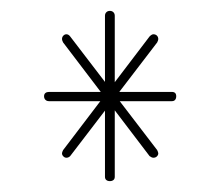

<svg xmlns="http://www.w3.org/2000/svg" viewBox="-20 -699 405 353"><path d="M191 -374Q191 -370 188.5 -368Q186 -366 182 -366Q178 -366 175.5 -368Q173 -370 173 -374V-670Q173 -674 175.5 -676.5Q178 -679 182 -679Q186 -679 188.5 -676.5Q191 -674 191 -670ZM109 -412Q106 -409 102 -409Q99 -409 96.5 -411.5Q94 -414 94 -417Q94 -419 96 -423L255 -632Q259 -636 262 -636Q266 -636 268.5 -633.5Q271 -631 271 -627Q271 -625 269 -621ZM70 -513Q66 -513 63.5 -515.5Q61 -518 61 -522Q61 -526 63.5 -528Q66 -530 70 -530H296Q300 -530 302 -528Q304 -526 304 -522Q304 -518 302 -515.5Q300 -513 296 -513ZM96 -621Q94 -625 94 -627Q94 -631 96.5 -633.5Q99 -636 102 -636Q106 -636 109 -632L269 -423Q271 -419 271 -417Q271 -414 268.5 -411.5Q266 -409 262 -409Q259 -409 255 -412Z"/></svg>

Font: Libertine-Super Thin
Style: Regular
Weight: 100
Designer: Bastien Sozeau
Foundry: NBR — Bastien Sozeau
Version: Version 2.003;gftools[0.9.33]